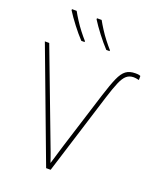

<svg xmlns="http://www.w3.org/2000/svg" viewBox="-170 -1053 951 1155"><g transform="rotate(20 305.5 -476.0)"><path d="M577 -694Q550 -694 531.5 -678.5Q513 -663 497 -626Q481 -589 460 -522L297 0H268L0 -714H28L237 -162Q253 -121 260.5 -100Q268 -79 272.5 -66.5Q277 -54 282 -38Q287 -53 290.5 -65Q294 -77 300.5 -98.5Q307 -120 320 -163L434 -526Q458 -602 476.5 -644Q495 -686 518 -703Q541 -720 578 -720Q586 -720 593.5 -719.5Q601 -719 611 -715V-689Q589 -694 577 -694ZM277 -952Q289 -930 307.5 -901Q326 -872 347 -845Q368 -818 386 -798V-792H365Q334 -825 301.5 -867.5Q269 -910 247 -945V-952ZM117 -952Q129 -930 147.5 -901Q166 -872 187 -845Q208 -818 226 -798V-792H205Q174 -825 141.5 -867.5Q109 -910 87 -945V-952Z"/></g></svg>

Font: Noto Sans Thin
Style: Regular
Weight: 100
Designer: Monotype Design Team
Foundry: Monotype Imaging Inc.
Version: Version 2.007